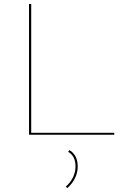

<svg xmlns="http://www.w3.org/2000/svg" viewBox="-20 -678 624 966"><path d="M555 -10V0H126V-658H137V-10ZM371 160Q371 190 357.5 218Q344 246 319 268L311 261Q334 241 347 214.5Q360 188 360 160Q360 107 323 86L329 77Q371 102 371 160Z"/></svg>

Font: Ysabeau Infant Hairline
Style: Regular
Weight: 100
Designer: Christian Thalmann (Catharsis Fonts)
Version: Version 0.003